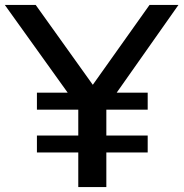

<svg xmlns="http://www.w3.org/2000/svg" viewBox="-28 -760 746 780"><path d="M122 -140.5V-209.5H290V-314.5H122V-383.5H247L-8.5 -740H117L349 -415.5L579.5 -740H697L446 -383.5H572V-314.5H404V-209.5H572V-140.5H404V0H290V-140.5Z"/></svg>

Font: Encode Sans Exp Md
Style: Regular
Weight: 500
Width: 7
Designer: Multiple Designers
Foundry: Impallari Type
Version: Version 3.002; ttfautohint (v1.8.3) -l 8 -r 50 -G 200 -x 14 